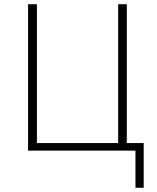

<svg xmlns="http://www.w3.org/2000/svg" viewBox="-20 -714 745 910"><path d="M622 176V0H113V-694H155V-36H540V-694H581V-36H661V176Z"/></svg>

Font: Cantarell Light
Style: Regular
Weight: 300
Designer: Dave Crossland, Nikolaus Waxweiler, Florian Fecher, Jacques Le Bailly, Eben Sorkin, Alexei Vanyashin, Alexios Zavras, Em
Version: Version 0.303